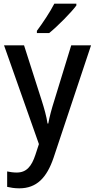

<svg xmlns="http://www.w3.org/2000/svg" viewBox="-20 -786 518 1046"><path d="M396 -756V-766H276C253 -721 213 -661 181 -618V-606H248C294 -643 368 -718 396 -756ZM2 -539 192 -1 173 57C152 121 124 154 71 154C52 154 33 151 19 148V232C37 236 58 240 85 240C180 240 235 182 272 73L476 -539H368L276 -239C261 -192 249 -147 243 -113H239C233 -153 221 -195 207 -239L111 -539Z"/></svg>

Font: Noto Sans Myanmar SemiCondensed Medium
Style: Regular
Weight: 500
Width: 4
Designer: Monotype Design Team
Foundry: Monotype Imaging Inc.
Version: Version 2.107